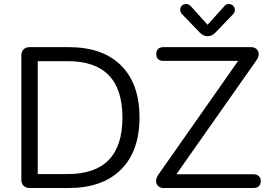

<svg xmlns="http://www.w3.org/2000/svg" viewBox="-20 -941 1354 961"><path d="M318.8 -69.8Q592.8 -69.8 592.8 -352.5Q592.8 -635.3 318.8 -634.8H168.9V-69.8ZM86.9 -40V-665Q86.9 -683.1 98.4 -694.1Q109.9 -705.1 128.9 -705.1H324.2Q493.2 -705.1 585.7 -613.5Q678.2 -522 678.2 -353Q678.2 -184.1 585.2 -92Q492.2 0 324.2 0H128.9Q109.9 0 98.4 -11Q86.9 -22 86.9 -40ZM799.8 -636.2Q762.2 -636.2 762.2 -670.7Q762.2 -705.1 799.8 -705.1H1235.8Q1253.9 -705.1 1264.4 -695.1Q1274.9 -685.1 1274.9 -670.4Q1274.9 -655.8 1264.2 -640.1L862.8 -68.8H1247.1Q1265.1 -68.8 1275.1 -59.8Q1285.2 -50.8 1285.2 -35.2Q1285.2 0 1247.1 0H799.8Q781.7 0 771.5 -10Q761.2 -20 761.2 -34.9Q761.2 -49.8 772 -65.9L1171.9 -636.2ZM935.1 -910.2 1019 -816.9 1103 -910.2Q1112.8 -921.4 1125.5 -921.1Q1138.2 -920.9 1147 -911.9Q1155.8 -902.8 1155.8 -890.9Q1155.8 -878.9 1145 -868.2L1056.2 -775.9Q1039.1 -759.8 1019 -759.8Q999 -759.8 981.9 -775.9L893.1 -868.2Q881.8 -879.4 881.8 -891.8Q881.8 -904.3 890.4 -912.6Q898.9 -920.9 911.6 -920.9Q924.3 -920.9 935.1 -910.2Z"/></svg>

Font: Nunito-Regular
Style: Regular
Weight: 400
Designer: Vernon Adams
Foundry: newtypography
Version: Version 3.000